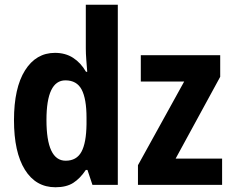

<svg xmlns="http://www.w3.org/2000/svg" viewBox="-20 -780 979 810"><path d="M214 10Q131 10 85 -64Q39 -138 39 -273Q39 -409 85.5 -483Q132 -557 212 -557Q256 -557 288.5 -536Q321 -515 343 -477H348Q346 -503 344 -528.5Q342 -554 342 -575V-760H477V0H370L349 -63H342Q318 -27 289 -8.5Q260 10 214 10ZM257 -102Q303 -102 323.5 -139.5Q344 -177 345 -256V-283Q345 -363 324.5 -402Q304 -441 256 -441Q176 -441 176 -274Q176 -102 257 -102ZM917 0H562V-83L757 -436H574V-547H909V-456L721 -111H917Z"/></svg>

Font: Noto Sans Condensed
Style: Bold
Weight: 700
Width: 3
Designer: Monotype Design Team
Foundry: Monotype Imaging Inc.
Version: Version 2.013; ttfautohint (v1.8.4.7-5d5b)